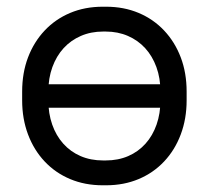

<svg xmlns="http://www.w3.org/2000/svg" viewBox="-20 -546 622 572"><path d="M286 6H296Q349 6 393 -12.5Q437 -31 469 -65Q501 -99 518.5 -145.5Q536 -192 536 -247V-273Q536 -329 518.5 -375Q501 -421 469 -455Q437 -489 393 -507.5Q349 -526 296 -526H286Q233 -526 189 -507.5Q145 -489 113 -455Q81 -421 63.5 -375Q46 -329 46 -273V-247Q46 -192 63.5 -145.5Q81 -99 113 -65Q145 -31 189 -12.5Q233 6 286 6ZM287 -68Q250 -68 220 -81Q190 -94 168.5 -118Q147 -142 135.5 -175Q124 -208 124 -247V-273Q124 -313 136 -346Q148 -379 169.5 -402.5Q191 -426 221 -439Q251 -452 287 -452H295Q331 -452 361 -439Q391 -426 412.5 -402.5Q434 -379 446 -346Q458 -313 458 -273V-247Q458 -208 446.5 -175Q435 -142 413.5 -118Q392 -94 362 -81Q332 -68 295 -68ZM65 -295 89 -225H460L461 -295Z"/></svg>

Font: Fixel Variable
Style: Regular
Weight: 100
Width: 3
Designer: AlfaBravo + MacPaw
Foundry: Kyrylo Tkachov, Marchela Mozhyna, Serhii Makarenko, Maria Weinstein, Zakhar Kryvoshyya
Version: Version 1.211